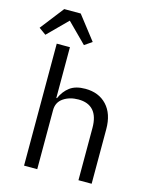

<svg xmlns="http://www.w3.org/2000/svg" viewBox="-159 -1036 896 1125"><g transform="rotate(15 288.5 -473.5)"><path d="M98 -740H178V-432H182Q201 -476 235.5 -502Q270 -528 329 -528Q411 -528 459.5 -476Q508 -424 508 -331V0H428V-317Q428 -387 397 -422Q366 -457 306 -457Q253 -457 215.5 -431.5Q178 -406 178 -358V0H98ZM188 -947 299 -804 254 -773 137 -890 20 -773 -23 -804 88 -947Z"/></g></svg>

Font: iA Writer Duo V
Style: Regular
Weight: 400
Designer: Mike Abbink, Paul van der Laan, Pieter van Rosmalen, Oliver Reichenstein
Foundry: Information Architects Inc.
Version: Version 2.000